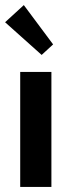

<svg xmlns="http://www.w3.org/2000/svg" viewBox="-21 -742 283 762"><path d="M59.2 0H183V-456.5H59.2ZM73.5 -721.8 -0.8 -653.7 144.3 -524 189.8 -565.8Z"/></svg>

Font: Tilda Sans VF
Style: Regular
Weight: 400
Designer: ParaType Ltd
Foundry: ParaType Ltd
Version: Version 1.010